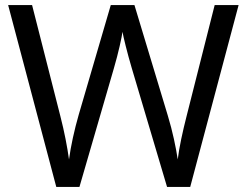

<svg xmlns="http://www.w3.org/2000/svg" viewBox="-20 -734 970 754"><path d="M917 -714H823L713 -279C697 -216 684 -157 678 -108C671 -154 658 -218 639 -280L508 -714H415L289 -283C272 -224 258 -160 251 -108C244 -158 233 -216 217 -278L106 -714H12L201 0H292L427 -465C445 -526 459 -591 461 -609C464 -591 480 -525 497 -468L636 0H727Z"/></svg>

Font: Noto Sans Kayah Li
Style: Regular
Weight: 400
Designer: Monotype Design Team, Sérgio Martins
Foundry: Monotype Imaging Inc.
Version: Version 2.002